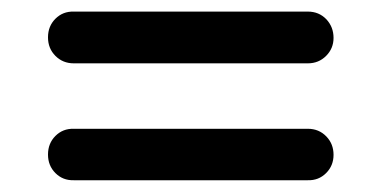

<svg xmlns="http://www.w3.org/2000/svg" viewBox="-20 -450 640 328"><path d="M106 -430.2H505.9Q524.9 -430.2 537.6 -417Q549.8 -403.8 549.8 -385.3Q549.8 -367.2 537.1 -354.5Q524.4 -341.8 505.9 -341.8H106Q87.4 -341.8 74.7 -354.5Q62 -367.2 62 -386.2Q62 -405.3 74.7 -418Q87.4 -430.7 106 -430.2ZM106 -230H505.9Q524.9 -230 537.6 -216.8Q549.8 -204.1 549.8 -185.5Q549.8 -167 537.1 -154.3Q524.4 -141.6 505.9 -142.1H106Q87.4 -141.6 74.7 -154.3Q62 -167 62 -186Q62 -205.1 74.7 -217.8Q87.4 -230.5 106 -230Z"/></svg>

Font: Nunito-Bold
Style: Bold
Weight: 700
Designer: Vernon Adams
Foundry: newtypography
Version: Version 3.000